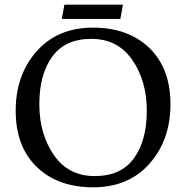

<svg xmlns="http://www.w3.org/2000/svg" viewBox="-20 -784 795 820"><path d="M378 16Q227 16 137 -71Q47 -158 47 -311Q47 -464 136.5 -565Q226 -666 377 -666Q528 -666 618 -579Q708 -492 708 -339Q708 -186 618.5 -85Q529 16 378 16ZM370.5 -618Q258 -618 203 -542Q148 -466 148 -339Q148 -212 210 -122Q272 -32 384.5 -32Q497 -32 552 -108Q607 -184 607 -311Q607 -438 545 -528Q483 -618 370.5 -618ZM244 -703 255 -764H505L494 -703Z"/></svg>

Font: Buenard
Style: Regular
Weight: 400
Designer: Gustavo Ibarra
Foundry: FontFuror
Version: Version 1.001 2011